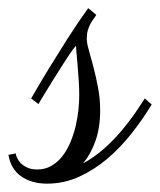

<svg xmlns="http://www.w3.org/2000/svg" viewBox="-75 -419 385 462"><path d="M156.7 -383.3Q154.3 -378.9 150.4 -373.8Q146.5 -368.7 142.8 -362.1Q139.2 -355.5 136.5 -346.7Q133.8 -337.9 133.8 -325.7Q133.8 -315.4 138.9 -297.9Q144 -280.3 149.9 -257.6Q155.8 -234.9 160.9 -208.3Q166 -181.6 166 -153.3Q166 -111.8 154.8 -80.1Q143.6 -48.3 125 -25.9Q163.1 -46.4 199.7 -84.7Q236.3 -123 273.4 -182.1L290 -167.5Q269 -132.8 242.4 -98.9Q215.8 -64.9 184.1 -37.8Q152.3 -10.7 115.7 6.1Q79.1 22.9 38.1 22.9Q1.5 22.9 -23.7 5.6Q-48.8 -11.7 -54.7 -46.4L-37.1 -49.8Q-37.1 -46.9 -34.4 -40.3Q-31.7 -33.7 -25.9 -27.3Q-20 -21 -10 -16.1Q0 -11.2 14.6 -11.2Q34.2 -11.2 49.3 -20.3Q64.5 -29.3 75.7 -43.9Q86.9 -58.6 94.7 -77.4Q102.5 -96.2 107.2 -116.2Q111.8 -136.2 113.8 -155.3Q115.7 -174.3 115.7 -189.9Q115.7 -205.6 114.5 -224.6Q113.3 -243.7 111.8 -261Q110.4 -278.3 109.1 -291.3Q107.9 -304.2 107.9 -308.1V-309.1Q101.6 -302.2 92.8 -289.1Q84 -275.9 74 -260.3Q64 -244.6 54 -228.5Q43.9 -212.4 35.9 -199.2Q27.8 -186 22.7 -177.5Q17.6 -168.9 17.6 -168.5L0 -182.1Q0.5 -182.6 12.2 -203.1Q23.9 -223.6 43.2 -255.1Q62.5 -286.6 86.9 -325Q111.3 -363.3 137.2 -399.4L156.7 -383.3Z"/></svg>

Font: Parisienne
Style: Regular
Weight: 400
Designer: Astigmatic (AOETI)
Foundry: Astigmatic (AOETI)
Version: Version 1.000